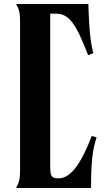

<svg xmlns="http://www.w3.org/2000/svg" viewBox="-20 -840 541 956"><path d="M60 96H433C434 -36 440 -92 461 -156L437 -163C394 -53 343 48 271 48C234 48 230 35 230 -15V-772H258C325 -772 358 -722 419 -565L445 -576C424 -640 421 -788 420 -820H60C76 -793 80 -779 80 -722V7C80 52 75 69 60 96Z"/></svg>

Font: Sinistre Bold
Style: Regular
Weight: 900
Designer: Jules Durand
Foundry: Collletttivo
Version: Version 69.420;Glyphs 3.2 (3217)